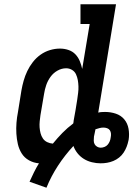

<svg xmlns="http://www.w3.org/2000/svg" viewBox="-20 -755 640 897"><path d="M197 122 118 94Q128 72 138.5 50.5Q149 29 162 8Q137 6 115.5 -6Q94 -18 81.5 -38Q69 -58 63.5 -81.5Q58 -105 56.5 -130.5Q55 -156 57 -181.5Q59 -207 64 -232L80 -332Q84 -355 90.5 -378Q97 -401 107.5 -423Q118 -445 133.5 -465Q149 -485 169.5 -499.5Q190 -514 213.5 -521Q237 -528 260 -528Q281 -528 300 -521.5Q319 -515 332 -501.5Q345 -488 352.5 -470Q360 -452 364 -433L399 -643H356V-735H522L439 -229Q447 -231 455 -231.5Q463 -232 471 -232Q497 -232 521 -224Q545 -216 560.5 -197.5Q576 -179 580.5 -153.5Q585 -128 581 -102Q581 -101 580.5 -100Q580 -99 580 -98Q577 -83 571.5 -69Q566 -55 557.5 -42Q549 -29 536.5 -19Q524 -9 509.5 -3Q495 3 480 5.5Q465 8 450 8Q430 8 409.5 3Q389 -2 372 -12.5Q355 -23 342.5 -38.5Q330 -54 323 -73Q283 -30 251 19Q219 68 197 122ZM227 -84Q248 -110 271.5 -134Q295 -158 322 -178Q323 -181 323.5 -184.5Q324 -188 324 -191Q329 -216 333 -241Q337 -266 341 -291Q343 -306 345 -321Q347 -336 346.5 -351.5Q346 -367 343.5 -381Q341 -395 335 -408Q329 -421 316.5 -428.5Q304 -436 289 -436Q268 -436 248.5 -425Q229 -414 216 -396Q203 -378 196 -357.5Q189 -337 186 -317L169 -217Q167 -203 165.5 -188.5Q164 -174 165 -160Q166 -146 169.5 -132.5Q173 -119 180.5 -108Q188 -97 200.5 -91Q213 -85 227 -84ZM450 -65Q459 -65 468 -68.5Q477 -72 483 -79Q489 -86 492.5 -94.5Q496 -103 497 -112Q497 -112 497 -112Q497 -112 497 -112Q497 -112 497 -112Q497 -112 497 -112Q499 -121 498.5 -130Q498 -139 493.5 -146Q489 -153 480.5 -156Q472 -159 463 -159Q454 -159 444.5 -156.5Q435 -154 426 -151Q424 -142 422.5 -133.5Q421 -125 419 -117Q418 -107 418 -98Q418 -89 422 -81.5Q426 -74 434 -69.5Q442 -65 450 -65Z"/></svg>

Font: Iosevka Etoile SmBdObl
Style: Regular
Weight: 600
Italic angle: -9°
Designer: Belleve Invis
Foundry: Belleve Invis
Version: Version 15.5.2; ttfautohint (v1.8.4)